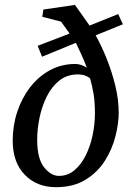

<svg xmlns="http://www.w3.org/2000/svg" viewBox="-20 -757 546 789"><path d="M484.9 -657.2 373 -611.8Q396.5 -570.3 418.2 -516.4Q439.9 -462.4 453.9 -404.8Q467.8 -347.2 467.8 -293.9Q467.8 -249.5 454.3 -196.5Q440.9 -143.6 410.9 -96.2Q380.9 -48.8 331.3 -18.3Q281.7 12.2 210 12.2Q131.3 12.2 81.8 -38.8Q32.2 -89.8 32.2 -179.2Q32.2 -241.2 51 -297.9Q69.8 -354.5 104 -398.7Q138.2 -442.9 185.3 -468.5Q232.4 -494.1 289.1 -494.1Q301.8 -494.1 313.7 -490Q325.7 -485.8 336.9 -479Q326.7 -506.3 312.7 -536.6Q298.8 -566.9 292 -581.1L152.8 -523.9L134.8 -568.8L266.1 -619.1L231 -668L153.8 -688L158.2 -717.8L288.1 -736.8L348.1 -651.9L465.8 -699.2ZM370.1 -291Q370.1 -338.4 364.5 -371.3Q358.9 -404.3 350.1 -435.1Q341.8 -441.9 329.6 -446.5Q317.4 -451.2 299.8 -451.2Q255.4 -451.2 223.6 -425.8Q191.9 -400.4 171.9 -359.9Q151.9 -319.3 142.3 -272.5Q132.8 -225.6 132.8 -183.1Q132.8 -105 161.1 -69.6Q189.5 -34.2 222.2 -34.2Q258.3 -34.2 285.9 -57.4Q313.5 -80.6 332.3 -118.4Q351.1 -156.2 360.6 -201.4Q370.1 -246.6 370.1 -291Z"/></svg>

Font: Charis
Style: Italic
Weight: 400
Italic angle: -11°
Designer: Walt Agee, Miriam Martin, Annie Olsen, Victor Gaultney, Lorna Priest, Alan Ward, Bob Hallissy, Martin Hosken, Sharon Cor
Foundry: SIL Global
Version: Version 7.000